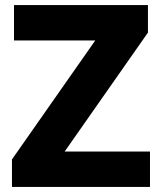

<svg xmlns="http://www.w3.org/2000/svg" viewBox="-20 -734 634 754"><path d="M569 0V-139H234L561 -606V-714H35V-575H354L27 -108V0Z"/></svg>

Font: Noto Sans Telugu ExtraBold
Style: Regular
Weight: 800
Designer: Jelle Bosma - Monotype Design Team
Foundry: Monotype Imaging Inc.
Version: Version 2.005